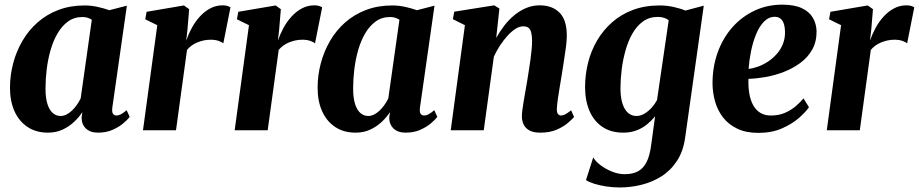

<svg xmlns="http://www.w3.org/2000/svg" viewBox="-20 -574 4048 846"><path d="M475 -100.5Q472.5 -80.5 477.8 -72.8Q483 -65 493.5 -65Q502 -65 512.5 -70.2Q523 -75.5 538 -88.5L551.5 -59Q543 -47.5 523.8 -31Q504.5 -14.5 476.2 -2Q448 10.5 412 10.5Q377.5 10.5 358.5 -7.8Q339.5 -26 339.5 -56L343 -80Q329 -58.5 307.2 -37.8Q285.5 -17 256.5 -3.2Q227.5 10.5 191.5 10.5Q138.5 10.5 101 -14.8Q63.5 -40 43.8 -84.2Q24 -128.5 24 -186.5Q24 -242 38 -295Q52 -348 79 -394.2Q106 -440.5 145.8 -475.5Q185.5 -510.5 237.5 -530.2Q289.5 -550 353 -550Q381.5 -550 410.8 -543.5Q440 -537 461.5 -529L539 -549ZM384.5 -487Q377 -492 366.8 -495.5Q356.5 -499 343.5 -499Q307 -499 280 -479.5Q253 -460 233.8 -427.2Q214.5 -394.5 202.8 -353.2Q191 -312 185.8 -268.5Q180.5 -225 180.5 -184Q180.5 -142.5 189 -115.8Q197.5 -89 212.5 -76Q227.5 -63 247 -63Q260 -63 272.5 -69.2Q285 -75.5 296.5 -86.2Q308 -97 318 -111Q328 -125 335.5 -140.5Z M610 0 673 -463 620 -489 626 -522 790.5 -550 813.5 -533.5 806 -443.5 800.5 -395Q810 -423 825 -450.8Q840 -478.5 860.5 -501Q881 -523.5 906.2 -537Q931.5 -550.5 961 -550.5Q974 -550.5 982.8 -547.5Q991.5 -544.5 995.5 -541.5L964 -383Q960.5 -387 945.5 -393Q930.5 -399 908.5 -399Q892.5 -399 877.5 -395.8Q862.5 -392.5 848.8 -386.8Q835 -381 823.8 -372.8Q812.5 -364.5 804 -354L755.5 0Z M1014 0 1077 -463 1024 -489 1030 -522 1194.5 -550 1217.5 -533.5 1210 -443.5 1204.5 -395Q1214 -423 1229 -450.8Q1244 -478.5 1264.5 -501Q1285 -523.5 1310.2 -537Q1335.5 -550.5 1365 -550.5Q1378 -550.5 1386.8 -547.5Q1395.5 -544.5 1399.5 -541.5L1368 -383Q1364.5 -387 1349.5 -393Q1334.5 -399 1312.5 -399Q1296.5 -399 1281.5 -395.8Q1266.5 -392.5 1252.8 -386.8Q1239 -381 1227.8 -372.8Q1216.5 -364.5 1208 -354L1159.5 0Z M1830.5 -100.5Q1828 -80.5 1833.2 -72.8Q1838.5 -65 1849 -65Q1857.5 -65 1868 -70.2Q1878.5 -75.5 1893.5 -88.5L1907 -59Q1898.5 -47.5 1879.2 -31Q1860 -14.5 1831.8 -2Q1803.5 10.5 1767.5 10.5Q1733 10.5 1714 -7.8Q1695 -26 1695 -56L1698.5 -80Q1684.5 -58.5 1662.8 -37.8Q1641 -17 1612 -3.2Q1583 10.5 1547 10.5Q1494 10.5 1456.5 -14.8Q1419 -40 1399.2 -84.2Q1379.5 -128.5 1379.5 -186.5Q1379.5 -242 1393.5 -295Q1407.5 -348 1434.5 -394.2Q1461.5 -440.5 1501.2 -475.5Q1541 -510.5 1593 -530.2Q1645 -550 1708.5 -550Q1737 -550 1766.2 -543.5Q1795.5 -537 1817 -529L1894.5 -549ZM1740 -487Q1732.5 -492 1722.2 -495.5Q1712 -499 1699 -499Q1662.5 -499 1635.5 -479.5Q1608.5 -460 1589.2 -427.2Q1570 -394.5 1558.2 -353.2Q1546.5 -312 1541.2 -268.5Q1536 -225 1536 -184Q1536 -142.5 1544.5 -115.8Q1553 -89 1568 -76Q1583 -63 1602.5 -63Q1615.5 -63 1628 -69.2Q1640.5 -75.5 1652 -86.2Q1663.5 -97 1673.5 -111Q1683.5 -125 1691 -140.5Z M2166.5 -407Q2182 -435 2201.8 -460.8Q2221.5 -486.5 2246 -506.8Q2270.5 -527 2298.5 -538.8Q2326.5 -550.5 2358 -550.5Q2413.5 -550.5 2445.5 -518.2Q2477.5 -486 2477.5 -417Q2477.5 -397 2473.8 -367.5Q2470 -338 2464.8 -305.8Q2459.5 -273.5 2455.5 -246Q2451.5 -220.5 2446.5 -192.2Q2441.5 -164 2438 -138Q2434.5 -112 2433.5 -94Q2433.5 -76.5 2439.2 -70.8Q2445 -65 2451.5 -65Q2460 -65 2470.5 -70.2Q2481 -75.5 2496.5 -88L2509.5 -58.5Q2502 -49.5 2482.8 -32.8Q2463.5 -16 2433.2 -2.8Q2403 10.5 2361 10.5Q2330.5 10.5 2312.8 0.8Q2295 -9 2287.2 -25.5Q2279.5 -42 2279.5 -62Q2279.5 -73 2281.8 -90.5Q2284 -108 2287.8 -129.8Q2291.5 -151.5 2295.5 -174.5Q2299.5 -197.5 2303 -218Q2306.5 -240 2310.2 -263.5Q2314 -287 2317.2 -310.5Q2320.5 -334 2322.5 -355.8Q2324.5 -377.5 2324.5 -395Q2324 -419 2320.2 -432.5Q2316.5 -446 2308 -452Q2299.5 -458 2285 -458Q2269 -458 2251.2 -446.8Q2233.5 -435.5 2216 -416.2Q2198.5 -397 2183 -373.2Q2167.5 -349.5 2156 -324L2111.5 0H1966L2028.5 -463L1975.5 -489.5L1981.5 -522.5L2157.5 -550.5L2180.5 -536.5Z M2999.5 28.5Q2991.5 91 2963.5 134Q2935.5 177 2894.8 202.8Q2854 228.5 2806.5 240.2Q2759 252 2711 252Q2680 252 2651 247.5Q2622 243 2598.8 235.8Q2575.5 228.5 2562 219.5L2594 119.5Q2603 136 2625 153Q2647 170 2675.8 181.8Q2704.5 193.5 2733 193.5Q2767 193.5 2790.8 181Q2814.5 168.5 2828.8 140.5Q2843 112.5 2849 66.5L2866.5 -62Q2852 -43.5 2832 -26.8Q2812 -10 2785.5 0.2Q2759 10.5 2726 10.5Q2672 10.5 2634.5 -14.8Q2597 -40 2577.5 -85.2Q2558 -130.5 2558 -190.5Q2558 -245 2571.2 -297.8Q2584.5 -350.5 2611.2 -396Q2638 -441.5 2677.5 -476.2Q2717 -511 2769.5 -530.5Q2822 -550 2887 -550Q2918 -550 2948.5 -543.2Q2979 -536.5 3000 -527.5L3081 -549ZM2926.5 -485Q2919 -491 2906.8 -495.2Q2894.5 -499.5 2878.5 -499.5Q2841 -499.5 2813.2 -479.5Q2785.5 -459.5 2766.5 -426Q2747.5 -392.5 2736 -351.2Q2724.5 -310 2719.2 -267Q2714 -224 2714 -185.5Q2714 -154 2719.2 -131Q2724.5 -108 2733.8 -93Q2743 -78 2756 -70.5Q2769 -63 2784 -63Q2802.5 -63 2820 -73.5Q2837.5 -84 2851.8 -100Q2866 -116 2875 -133Z M3544.5 -101.5Q3530.5 -81 3500.5 -54.5Q3470.5 -28 3425.5 -8.2Q3380.5 11.5 3321.5 11.5Q3267 11.5 3228.5 -7Q3190 -25.5 3166 -56.5Q3142 -87.5 3131 -126.2Q3120 -165 3119.5 -205.5Q3119.5 -280 3142.5 -343.5Q3165.5 -407 3207.2 -454Q3249 -501 3305 -527.2Q3361 -553.5 3427 -553.5Q3479.5 -553.5 3512.5 -538.2Q3545.5 -523 3561.2 -496.5Q3577 -470 3578 -437Q3578.5 -390.5 3559 -355.8Q3539.5 -321 3506.5 -296.8Q3473.5 -272.5 3433.5 -257Q3393.5 -241.5 3352.8 -234.5Q3312 -227.5 3278 -226.5Q3276.5 -190.5 3281.8 -161Q3287 -131.5 3299 -110Q3311 -88.5 3330.2 -76.8Q3349.5 -65 3376 -65Q3410.5 -65 3437.2 -76.2Q3464 -87.5 3484.8 -105Q3505.5 -122.5 3520.5 -140.5ZM3394.5 -500Q3366.5 -500 3345.8 -478.2Q3325 -456.5 3311 -421.8Q3297 -387 3289 -347Q3281 -307 3278.5 -270.5Q3298 -272.5 3320.2 -280.5Q3342.5 -288.5 3363.8 -302.5Q3385 -316.5 3402.2 -335.8Q3419.5 -355 3429.5 -379.8Q3439.5 -404.5 3439 -434Q3438 -468.5 3426.5 -484.2Q3415 -500 3394.5 -500Z M3623 0 3686 -463 3633 -489 3639 -522 3803.5 -550 3826.5 -533.5 3819 -443.5 3813.5 -395Q3823 -423 3838 -450.8Q3853 -478.5 3873.5 -501Q3894 -523.5 3919.2 -537Q3944.5 -550.5 3974 -550.5Q3987 -550.5 3995.8 -547.5Q4004.5 -544.5 4008.5 -541.5L3977 -383Q3973.5 -387 3958.5 -393Q3943.5 -399 3921.5 -399Q3905.5 -399 3890.5 -395.8Q3875.5 -392.5 3861.8 -386.8Q3848 -381 3836.8 -372.8Q3825.5 -364.5 3817 -354L3768.5 0Z"/></svg>

Font: Merriweather 60pt ExtraBold
Style: Italic
Weight: 800
Italic angle: -7.8°
Version: Version 2.101